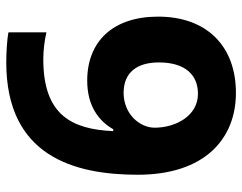

<svg xmlns="http://www.w3.org/2000/svg" viewBox="-100 -662 772 612"><g transform="rotate(-90 286.0 -356.0)"><path d="M296 10C445 10 539 -83 539 -238C539 -382 460 -464 335 -464C255 -464 207 -428 180 -381H174C180 -513 225 -604 403 -604C432 -604 463 -600 489 -594V-715C464 -720 421 -722 393 -722C96 -722 35 -508 35 -303C35 -89 150 10 296 10ZM293 -111C222 -111 185 -183 185 -249C185 -297 229 -348 296 -348C361 -348 393 -305 393 -236C393 -150 352 -111 293 -111Z"/></g></svg>

Font: Noto Sans Malayalam
Style: Bold
Weight: 700
Designer: Jelle Bosma - Monotype Design Team
Foundry: Monotype Imaging Inc.
Version: Version 2.104